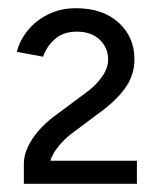

<svg xmlns="http://www.w3.org/2000/svg" viewBox="-20 -827 399 467"><path d="M100 -423 38 -429Q38 -448 47 -468Q56 -488 73 -508Q90 -528 113 -545L191 -603Q212 -618 227.5 -639.5Q243 -661 243 -682Q243 -711 222.5 -730.5Q202 -750 167 -750Q133 -750 112.5 -731Q92 -712 85 -689L21 -701Q28 -729 47.5 -753Q67 -777 97 -792Q127 -807 165 -807Q230 -807 268.5 -772Q307 -737 307 -683Q307 -647 288 -618Q269 -589 233 -561L158 -505Q143 -494 130 -480Q117 -466 109 -451.5Q101 -437 100 -423ZM38 -380V-429L85 -436H313V-380Z"/></svg>

Font: Figtree Light
Style: Regular
Weight: 300
Designer: Erik Kennedy
Foundry: Erik Kennedy
Version: Version 2.001;gftools[0.9.30]